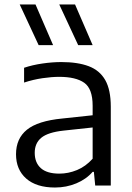

<svg xmlns="http://www.w3.org/2000/svg" viewBox="-20 -828 590 857"><path d="M225.5 9Q142.5 9 97 -31Q51.5 -71 51.5 -139.5Q51.5 -209.5 100.2 -249Q149 -288.5 258 -299L393.5 -313.5V-356Q393.5 -432 356 -458.5Q318.5 -485 244 -485Q211 -485 169.8 -479Q128.5 -473 87.5 -459.5V-525.5Q124.5 -538 169.2 -544.5Q214 -551 254 -551Q327 -551 376 -532.5Q425 -514 449.8 -470.5Q474.5 -427 474.5 -351.5V0H405L399 -61H393.5Q365 -28 320.5 -9.5Q276 9 225.5 9ZM135 -146Q135 -102 162.2 -77.5Q189.5 -53 245 -53Q285 -53 323.8 -69Q362.5 -85 393.5 -119.5V-259L263.5 -245Q194 -237.5 164.5 -213.2Q135 -189 135 -146ZM329 -626.5 244.5 -808H315L393.5 -626.5ZM152.5 -626.5 68 -808H138.5L217 -626.5Z"/></svg>

Font: Encode Sans SmExp
Style: Regular
Weight: 400
Width: 6
Designer: Multiple Designers
Foundry: Impallari Type
Version: Version 3.002; ttfautohint (v1.8.3) -l 8 -r 50 -G 200 -x 14 